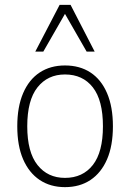

<svg xmlns="http://www.w3.org/2000/svg" viewBox="-20 -761 534 789"><path d="M247 8Q187 8 143 -21.5Q99 -51 75 -106.5Q51 -162 51 -242Q51 -322 75 -378Q99 -434 143 -463Q187 -492 247 -492Q308 -492 352 -463Q396 -434 420 -378Q444 -322 444 -242Q444 -162 420 -106.5Q396 -51 352 -21.5Q308 8 247 8ZM247 -30Q320 -30 361.5 -83Q403 -136 403 -242Q403 -349 361.5 -402Q320 -455 247 -455Q176 -455 134 -402Q92 -349 92 -242Q92 -136 134 -83Q176 -30 247 -30ZM125 -549 225 -741H270L369 -549H336L247 -704L158 -549Z"/></svg>

Font: Nunito Sans 12pt ExtraLight SemiCondensed
Style: Regular
Weight: 200
Width: 4
Version: Version 3.101;gftools[0.9.27]